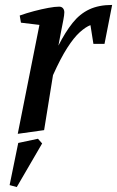

<svg xmlns="http://www.w3.org/2000/svg" viewBox="-20 -534 475 779"><path d="M52 9 140 -433 65 -442 60 -471Q88 -481 118.5 -489Q149 -497 176 -502Q203 -507 220 -507Q230 -507 235.5 -500.5Q241 -494 241 -484Q241 -474 237 -453Q233 -432 227.5 -404.5Q222 -377 217 -349Q245 -404 274.5 -441Q304 -478 342.5 -496Q381 -514 435 -514L404 -356H359L347 -432Q328 -425 304 -403.5Q280 -382 253 -340Q226 -298 195 -229L159 -6ZM48 225 19 217 54 46 134 29 151 48Z"/></svg>

Font: Manuale Medium
Style: Italic
Weight: 500
Italic angle: -11°
Version: Version 1.002